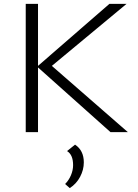

<svg xmlns="http://www.w3.org/2000/svg" viewBox="-20 -678 708 985"><path d="M547 0 175 -332V0H112V-658H175V-340L541 -658H629L246 -340L636 0ZM314 266Q333 247 344 221Q355 195 355 169Q355 116 324 97L365 64Q410 94 410 155Q410 193 391 229Q372 265 338 287Z"/></svg>

Font: Ysabeau Semilight
Style: Regular
Weight: 300
Designer: Christian Thalmann (Catharsis Fonts)
Version: Version 0.003